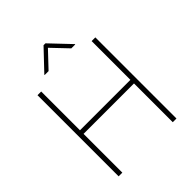

<svg xmlns="http://www.w3.org/2000/svg" viewBox="-244 -1040 1183 1183"><g transform="rotate(-45 347.5 -449.0)"><path d="M95.7 -707H127.9V-369.1H567.4V-707H599.6V0H567.4V-337.9H127.9V0H95.7ZM347.7 -868.2 249 -763.7H214.8V-766.6L339.8 -898.4H356.4L481.4 -766.6V-763.7H447.3Z"/></g></svg>

Font: Pretendard Thin
Style: Regular
Weight: 100
Designer: Base glyphs from Inter by Rasmus Andersson; Hangeul glyphs from Noto Sans CJK(Source Han Sans) by Jang Soo-young and Kan
Foundry: Kil Hyung-jin
Version: Version 1.309